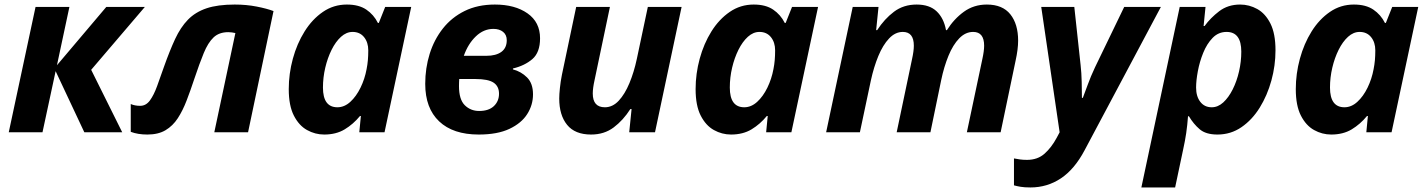

<svg xmlns="http://www.w3.org/2000/svg" viewBox="-20 -576 6212 836"><path d="M18.1 0 134.8 -545.9H282.2L228 -292L442.9 -545.9H610.8L377 -272L512.2 0H347.2L222.2 -266.1L165 0Z M622.1 9.8Q580.1 9.8 549.3 -2V-123Q567.4 -115.2 590.3 -115.2Q615.7 -115.2 632.8 -138.7Q649.9 -162.1 664.1 -201.2Q678.2 -240.2 694.3 -286.1Q718.8 -355 742.4 -406Q766.1 -457 798.3 -490.2Q830.6 -523.4 879.2 -539.8Q927.7 -556.2 1002 -556.2Q1052.7 -556.2 1097.7 -547.4Q1142.6 -538.6 1170.9 -527.8L1060.1 0H913.1L1004.9 -432.1Q997.6 -433.6 990 -434.8Q982.4 -436 974.1 -436Q934.1 -436 909.9 -413.1Q885.7 -390.1 867.2 -345Q848.6 -299.8 826.2 -232.9Q809.6 -182.6 792.7 -138.7Q775.9 -94.7 754.2 -61.3Q732.4 -27.8 700.7 -9Q668.9 9.8 622.1 9.8Z M1391.6 9.8Q1352.1 9.8 1316.9 -9.8Q1281.7 -29.3 1259.5 -72.8Q1237.3 -116.2 1237.3 -188Q1237.3 -254.9 1255.1 -320.3Q1272.9 -385.7 1306.2 -439Q1339.4 -492.2 1386 -524.2Q1432.6 -556.2 1490.2 -556.2Q1542.5 -556.2 1575 -534.2Q1607.4 -512.2 1625.5 -476.1H1629.4L1657.2 -545.9H1770.5L1654.3 0H1544.4L1551.3 -70.8H1547.4Q1518.1 -35.2 1480.7 -12.7Q1443.4 9.8 1391.6 9.8ZM1449.2 -108.9Q1479.5 -108.9 1505.4 -132.6Q1531.2 -156.2 1549.8 -194.3Q1568.4 -232.4 1576.2 -274.9Q1580.1 -294.4 1581.8 -314.2Q1583.5 -334 1583.5 -356.9Q1583.5 -391.6 1565.2 -414.3Q1546.9 -437 1515.1 -437Q1488.3 -437 1464.8 -415.8Q1441.4 -394.5 1423.8 -359.1Q1406.2 -323.7 1396.2 -281Q1386.2 -238.3 1386.2 -194.8Q1386.2 -108.9 1449.2 -108.9Z M2064.5 9.8Q1952.6 9.8 1892.1 -47.6Q1831.5 -105 1831.5 -210.9Q1831.5 -279.3 1850.8 -341.3Q1870.1 -403.3 1908.4 -451.9Q1946.8 -500.5 2003.4 -528.3Q2060.1 -556.2 2134.8 -556.2Q2222.2 -556.2 2276.9 -517.8Q2331.5 -479.5 2331.5 -409.2Q2331.5 -347.7 2298.1 -318.8Q2264.6 -290 2213.4 -277.8V-273.9Q2249 -264.6 2274.9 -238.8Q2300.8 -212.9 2300.8 -165Q2300.8 -119.1 2275.6 -79.3Q2250.5 -39.6 2198.2 -14.9Q2146 9.8 2064.5 9.8ZM1999.5 -333H2097.7Q2139.6 -333 2163.1 -350.1Q2186.5 -367.2 2186.5 -400.9Q2186.5 -424.3 2170.4 -437.3Q2154.3 -450.2 2128.4 -450.2Q2085.9 -450.2 2052 -417.7Q2018.1 -385.3 1999.5 -333ZM2066.4 -92.8Q2107.9 -92.8 2130.4 -114Q2152.8 -135.3 2152.8 -168Q2152.8 -200.2 2129.2 -216.1Q2105.5 -231.9 2050.8 -231.9H1979.5Q1979 -224.6 1978.8 -216.6Q1978.5 -208.5 1978.5 -201.2Q1978.5 -142.6 2003.9 -117.7Q2029.3 -92.8 2066.4 -92.8Z M2553.7 9.8Q2483.4 9.8 2449.2 -32.5Q2415 -74.7 2415 -147Q2415 -165 2418 -193.4Q2420.9 -221.7 2426.8 -251L2488.8 -545.9H2635.7L2568.8 -227.1Q2561 -191.9 2561 -168.9Q2561 -108.9 2613.8 -108.9Q2647.5 -108.9 2674.1 -137.5Q2700.7 -166 2720.7 -214.1Q2740.7 -262.2 2752.9 -319.8L2800.8 -545.9H2947.8L2832 0H2719.7L2730 -101.1H2724.6Q2693.4 -52.2 2652.1 -21.2Q2610.8 9.8 2553.7 9.8Z M3163.1 9.8Q3123.5 9.8 3088.4 -9.8Q3053.2 -29.3 3031 -72.8Q3008.8 -116.2 3008.8 -188Q3008.8 -254.9 3026.6 -320.3Q3044.4 -385.7 3077.6 -439Q3110.8 -492.2 3157.5 -524.2Q3204.1 -556.2 3261.7 -556.2Q3314 -556.2 3346.4 -534.2Q3378.9 -512.2 3397 -476.1H3400.9L3428.7 -545.9H3542L3425.8 0H3315.9L3322.8 -70.8H3318.8Q3289.6 -35.2 3252.2 -12.7Q3214.8 9.8 3163.1 9.8ZM3220.7 -108.9Q3251 -108.9 3276.9 -132.6Q3302.7 -156.2 3321.3 -194.3Q3339.8 -232.4 3347.7 -274.9Q3351.6 -294.4 3353.3 -314.2Q3355 -334 3355 -356.9Q3355 -391.6 3336.7 -414.3Q3318.4 -437 3286.6 -437Q3259.8 -437 3236.3 -415.8Q3212.9 -394.5 3195.3 -359.1Q3177.7 -323.7 3167.7 -281Q3157.7 -238.3 3157.7 -194.8Q3157.7 -108.9 3220.7 -108.9Z M3577.1 0 3692.9 -545.9H3805.2L3794.9 -444.8H3799.3Q3831.1 -493.7 3872.6 -524.9Q3914.1 -556.2 3971.2 -556.2Q4027.3 -556.2 4058.3 -526.6Q4089.4 -497.1 4099.1 -444.8H4103Q4133.8 -493.7 4177 -524.9Q4220.2 -556.2 4276.9 -556.2Q4345.2 -556.2 4379.2 -513.7Q4413.1 -471.2 4413.1 -398.9Q4413.1 -361.8 4401.9 -311L4336.9 0H4189.9L4257.3 -318.8Q4265.1 -354 4265.1 -377Q4265.1 -437 4217.3 -437Q4183.6 -437 4156.5 -408.9Q4129.4 -380.9 4109.9 -333.3Q4090.3 -285.6 4078.1 -227.1L4031.2 0H3884.3L3951.2 -318.8Q3959 -354 3959 -377Q3959 -437 3911.1 -437Q3877.9 -437 3851.1 -408.4Q3824.2 -379.9 3804.4 -332Q3784.7 -284.2 3772 -226.1L3724.1 0Z M4466.8 240.2Q4440.4 240.2 4423.6 237.3Q4406.7 234.4 4395 231V113.8Q4407.7 116.2 4421.1 118.2Q4434.6 120.1 4451.7 120.1Q4498 120.1 4528.3 93Q4558.6 65.9 4581.1 23.9L4593.8 0L4513.7 -545.9H4657.7L4685.1 -293Q4689 -259.3 4689.9 -219.2Q4690.9 -179.2 4690.9 -149.9H4694.8Q4704.6 -174.8 4716.6 -208.3Q4728.5 -241.7 4748 -283.2L4875 -545.9H5034.7L4702.6 78.1Q4658.7 161.1 4599.1 200.7Q4539.6 240.2 4466.8 240.2Z M4949.7 240.2 5116.7 -545.9H5229L5220.7 -462.9H5225.1Q5250.5 -498 5288.6 -527.1Q5326.7 -556.2 5379.9 -556.2Q5419.4 -556.2 5454.6 -536.6Q5489.7 -517.1 5511.7 -473.4Q5533.7 -429.7 5533.7 -356.9Q5533.7 -290.5 5515.9 -225.6Q5498 -160.6 5465.1 -107.4Q5432.1 -54.2 5385.5 -22.2Q5338.9 9.8 5280.8 9.8Q5230.5 9.8 5203.6 -13.2Q5176.8 -36.1 5156.7 -69.8H5152.8Q5149.9 -30.3 5145 3.2Q5140.1 36.6 5131.8 74.2L5096.7 240.2ZM5255.9 -108.9Q5283.2 -108.9 5306.4 -130.1Q5329.6 -151.4 5347.4 -186.8Q5365.2 -222.2 5375 -265.1Q5384.8 -308.1 5384.8 -351.1Q5384.8 -437 5320.8 -437Q5285.2 -437 5260 -411.1Q5234.9 -385.3 5219 -345.9Q5203.1 -306.6 5195.6 -265.9Q5188 -225.1 5188 -194.8Q5188 -156.2 5206.3 -132.6Q5224.6 -108.9 5255.9 -108.9Z M5776.4 9.8Q5736.8 9.8 5701.7 -9.8Q5666.5 -29.3 5644.3 -72.8Q5622.1 -116.2 5622.1 -188Q5622.1 -254.9 5639.9 -320.3Q5657.7 -385.7 5690.9 -439Q5724.1 -492.2 5770.8 -524.2Q5817.4 -556.2 5875 -556.2Q5927.2 -556.2 5959.7 -534.2Q5992.2 -512.2 6010.3 -476.1H6014.2L6042 -545.9H6155.3L6039.1 0H5929.2L5936 -70.8H5932.1Q5902.8 -35.2 5865.5 -12.7Q5828.1 9.8 5776.4 9.8ZM5834 -108.9Q5864.3 -108.9 5890.1 -132.6Q5916 -156.2 5934.6 -194.3Q5953.1 -232.4 5960.9 -274.9Q5964.8 -294.4 5966.6 -314.2Q5968.3 -334 5968.3 -356.9Q5968.3 -391.6 5950 -414.3Q5931.6 -437 5899.9 -437Q5873 -437 5849.6 -415.8Q5826.2 -394.5 5808.6 -359.1Q5791 -323.7 5781 -281Q5771 -238.3 5771 -194.8Q5771 -108.9 5834 -108.9Z"/></svg>

Font: Open Sans
Style: Bold Italic
Weight: 700
Italic angle: -12°
Designer: Monotype Design Team
Foundry: Monotype Imaging Inc.
Version: Version 3.003; ttfautohint (v1.8.4)